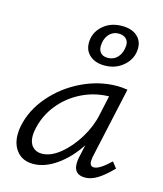

<svg xmlns="http://www.w3.org/2000/svg" viewBox="-104 -755 714 839"><g transform="rotate(15 252.5 -335.5)"><path d="M26 -101Q26 -123 30 -140Q45 -215 100 -279Q155 -343 233 -380.5Q311 -418 393 -418Q413 -418 439 -414L368 -90Q366 -76 366 -72Q366 -48 385 -48Q410 -48 459 -95L480 -68Q444 -31 415 -13Q386 5 359 5Q308 5 308 -45Q308 -58 311 -73L324 -132Q283 -69 229.5 -31.5Q176 6 124 6Q78 6 52 -24Q26 -54 26 -101ZM350 -278 369 -365Q304 -364 245.5 -335Q187 -306 146.5 -255Q106 -204 94 -140Q91 -125 91 -112Q91 -81 107 -64Q123 -47 149 -47Q189 -47 231.5 -81.5Q274 -116 306.5 -169.5Q339 -223 350 -278ZM223 -568Q223 -614 257.5 -645.5Q292 -677 345 -677Q388 -677 412.5 -656Q437 -635 437 -601Q437 -555 401.5 -522.5Q366 -490 314 -490Q273 -490 248 -511.5Q223 -533 223 -568ZM382 -584Q384 -596 384 -600Q384 -620 371.5 -630.5Q359 -641 340 -641Q312 -641 294.5 -620Q277 -599 277 -567Q277 -548 288 -537Q299 -526 319 -526Q344 -526 360.5 -542Q377 -558 382 -584Z"/></g></svg>

Font: LXGW Bright GB
Style: Italic
Weight: 400
Italic angle: -12°
Designer: Christian Thalmann (Catharsis Fonts)
Foundry: LXGW / Christian Thalmann (Catharsis Fonts) / Fontworks Inc.
Version: Version 5.510